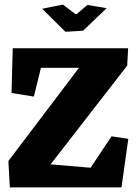

<svg xmlns="http://www.w3.org/2000/svg" viewBox="-20 -818 598 838"><path d="M265.6 -679.2 342.8 -684.1 445.3 -782.2 361.3 -796.4 314.5 -756.3H309.6L254.4 -797.9L164.1 -779.8ZM22.9 0H510.3L540 -211.9L466.8 -223.1L375.5 -85.9L200.7 -100.6L535.2 -531.7L539.1 -607.4H35.6L30.3 -412.1L127.9 -396.5L158.7 -522H324.7L16.6 -115.2Z"/></svg>

Font: Neuton ExtraBold
Style: Regular
Weight: 800
Designer: Brian M Zick
Foundry: Brian M Zick
Version: Version 1.560